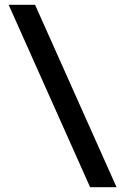

<svg xmlns="http://www.w3.org/2000/svg" viewBox="-20 -735 521 799"><path d="M465 44H355L16 -715H126Z"/></svg>

Font: TASA Orbiter Display Medium
Style: Regular
Weight: 500
Designer: Weizhong Zhang
Version: Version 1.000;Glyphs 3.1.2 (3151)